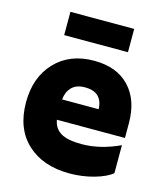

<svg xmlns="http://www.w3.org/2000/svg" viewBox="-111 -821 788 916"><g transform="rotate(15 282.5 -363.0)"><path d="M525 -47Q497 -23 439 -6.5Q381 10 318 10Q186 10 108 -62.5Q30 -135 30 -265Q30 -389 102 -464.5Q174 -540 294 -540Q406 -540 468 -474.5Q530 -409 530 -295V-222H194Q201 -180 234.5 -160Q268 -140 337 -140Q428 -140 525 -185ZM284 -406Q241 -406 218.5 -382.5Q196 -359 193 -322H373Q373 -360 351.5 -383Q330 -406 284 -406ZM123 -736H438V-621H123Z"/></g></svg>

Font: Roundo
Style: Bold
Weight: 700
Designer: Namrata Goyal (Gurmukhi), Shiva Nallaperumal (Latin)
Foundry: Indian Type Foundry
Version: Version 1.000;PS 1.0;hotconv 1.0.88;makeotf.lib2.5.647800